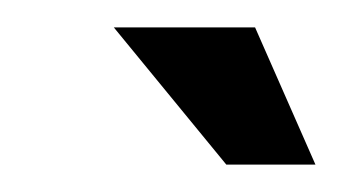

<svg xmlns="http://www.w3.org/2000/svg" viewBox="-20 -668 250 140"><path d="M145 -548 63 -648H166L210 -548Z"/></svg>

Font: Alumni Sans Thin
Style: Bold Italic
Weight: 700
Italic angle: -8°
Version: Version 1.016